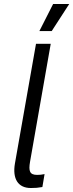

<svg xmlns="http://www.w3.org/2000/svg" viewBox="-20 -940 368 965"><path d="M135 5C158 5 171 4 193 0L204 -65C191 -62 178 -61 167 -61C129 -61 123 -80 131 -127L235 -720H161L55 -118C42 -42 70 5 135 5ZM328 -920H247L178 -784H240Z"/></svg>

Font: Fixel Display
Style: Italic
Weight: 400
Italic angle: -10°
Designer: AlfaBravo + MacPaw
Foundry: Kyrylo Tkachov, Marchela Mozhyna, Serhii Makarenko, Maria Weinstein, Zakhar Kryvoshyya
Version: Version 1.210;Glyphs 3.2 (3217)